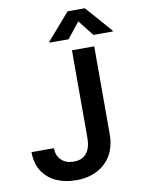

<svg xmlns="http://www.w3.org/2000/svg" viewBox="-100 -992 787 1069"><g transform="rotate(-10 293.5 -457.5)"><path d="M470.7 -707V-210Q470.7 -142.6 442.4 -93Q414.1 -43.5 362.5 -16.8Q311 9.8 243.2 9.8Q180.2 9.8 130.6 -12.9Q81.1 -35.6 52.7 -80.1Q24.4 -124.5 24.4 -187.5H151.4Q151.4 -144.5 178 -119.6Q204.6 -94.7 248 -94.7Q294.4 -94.7 319.3 -124.3Q344.2 -153.8 344.7 -210V-707ZM407.2 -859.4 336.9 -770.5H228.5V-775.4L358.4 -924.8H456.1L586.9 -775.4V-770.5H477.5Z"/></g></svg>

Font: Pretendard SemiBold
Style: Regular
Weight: 600
Designer: Base glyphs from Inter by Rasmus Andersson; Hangeul glyphs from Noto Sans CJK(Source Han Sans) by Jang Soo-young and Kan
Foundry: Kil Hyung-jin
Version: Version 1.309